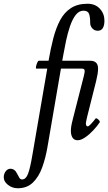

<svg xmlns="http://www.w3.org/2000/svg" viewBox="-170 -735 577 1024"><path d="M-75 269Q-105 269 -127.5 251Q-150 233 -150 211Q-150 192 -139.5 178.5Q-129 165 -115 165Q-91 165 -79 191Q-71 207 -66 214.5Q-61 222 -52 222Q-32 222 -20.5 192Q-9 162 3 90L82 -369H24Q20 -369 22 -379.5Q24 -390 28.5 -400.5Q33 -411 37 -411H89Q100 -476 114.5 -531.5Q129 -587 151 -628Q173 -669 208.5 -692Q244 -715 297 -715Q338 -715 362.5 -688.5Q387 -662 387 -625Q387 -600 378.5 -585.5Q370 -571 351 -571Q334 -571 322.5 -583.5Q311 -596 311 -613Q311 -646 304.5 -662Q298 -678 275 -678Q251 -678 233.5 -655Q216 -632 203.5 -595.5Q191 -559 182.5 -518.5Q174 -478 168 -444L162 -411H287Q292 -411 290 -400.5Q288 -390 283.5 -379.5Q279 -369 274 -369H155L83 50Q73 108 55 158Q37 208 5.5 238.5Q-26 269 -75 269ZM244 13Q226 13 217 -0.5Q208 -14 208 -37Q208 -48 210 -61.5Q212 -75 219 -102L278 -333Q283 -353 281 -361Q279 -369 267 -369H214Q210 -369 211.5 -379.5Q213 -390 217.5 -400.5Q222 -411 226 -411H312Q331 -411 342 -401Q353 -391 353 -369Q353 -356 350.5 -340.5Q348 -325 343 -304L296 -117Q293 -104 290.5 -93Q288 -82 288 -78Q288 -61 298 -61Q303 -61 314.5 -73Q326 -85 340 -103Q342 -106 348.5 -102Q355 -98 359.5 -92Q364 -86 362 -83Q349 -63 328 -40.5Q307 -18 284.5 -2.5Q262 13 244 13Z"/></svg>

Font: Junicode Two Beta Condensed Medium
Style: Italic
Weight: 500
Width: 3
Italic angle: -9°
Version: Version 1.053; ttfautohint (v1.8.4)